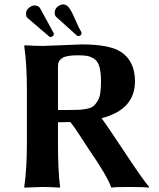

<svg xmlns="http://www.w3.org/2000/svg" viewBox="-20 -855 727 878"><path d="M112.8 -819.8Q126 -829.6 136.2 -830.1Q155.3 -830.1 163.1 -817.9L225.1 -704.1Q226.1 -703.1 226.1 -699.2Q226.1 -693.4 221.2 -689Q215.3 -686 211.9 -686Q207 -686 205.1 -688L106.9 -772Q99.1 -776.9 99.1 -792Q98.6 -808.6 112.8 -819.8ZM245.1 -826.2Q259.3 -835 268.1 -835Q285.2 -835 297.6 -816.9Q310.1 -798.8 325.4 -762.5Q340.8 -726.1 352.1 -708Q353 -707 353 -704.1Q353 -698.2 348.1 -692.9Q347.2 -692.9 344 -691.4Q340.8 -689.9 339.8 -689.9Q335.9 -689.9 332 -691.9L236.8 -777.8Q230 -784.7 230 -796.9Q230 -814 245.1 -826.2ZM334 -602.1Q284.2 -602.1 264.6 -589.6Q245.1 -577.1 245.1 -553.2V-352.1H298.8Q327.6 -352.1 343.8 -353Q359.9 -354 378.9 -357.9Q397.9 -361.8 407.5 -369.9Q417 -377.9 426 -392.6Q435.1 -407.2 438.5 -429.2Q441.9 -451.2 441.9 -481.9Q441.9 -524.9 434.3 -550.5Q426.8 -576.2 409.4 -586.7Q392.1 -597.2 377.4 -599.6Q362.8 -602.1 334 -602.1ZM245.1 -295.9V-200.2Q245.1 -71.3 254.9 0L252.9 2.9Q207 0 172.9 0L91.8 2.9L90.8 0Q103 -81.1 103 -200.2V-444.8Q103 -560.1 90.8 -645L92.8 -647.9Q142.6 -645 176.8 -645Q192.9 -645 266.8 -648.4Q340.8 -651.9 353 -651.9Q480 -651.9 532.2 -618.2Q597.2 -576.2 597.2 -482.9Q597.2 -353.5 444.3 -314.5Q470.7 -279.3 552.5 -155.5Q634.3 -31.7 662.1 0L660.2 2.9Q640.1 0 566.9 0Q507.8 0 488.8 2.9Q471.7 -48.8 383.8 -175.8Q376.5 -186.5 347.4 -231.7Q318.4 -276.9 301.8 -296.9Q279.3 -295.9 245.1 -295.9Z"/></svg>

Font: Linux Biolinum
Style: Bold
Weight: 700
Designer: Philipp H. Poll
Foundry: Philipp H. Poll
Version: Version 1.3.2 ; ttfautohint (v0.9)